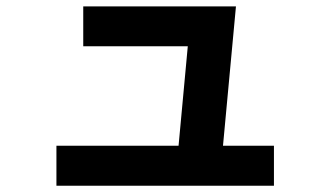

<svg xmlns="http://www.w3.org/2000/svg" viewBox="-20 -581 1040 605"><path d="M541.7 -111.5 574.8 -468.2 616.3 -435.2H242.3V-560.8H723.5L681.7 -111.5ZM843.2 4.2H157.8V-121.7H843.2Z"/></svg>

Font: Murecho Thin
Style: Regular
Weight: 100
Designer: Neil Summerour
Foundry: Positype
Version: Version 1.010